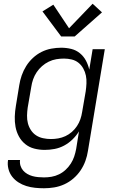

<svg xmlns="http://www.w3.org/2000/svg" viewBox="-20 -793 640 1026"><path d="M215 213Q191 213 167 210.5Q143 208 120.5 201Q98 194 78.5 181.5Q59 169 45 151Q31 133 25 109.5Q19 86 23 62H87Q85 78 89.5 92.5Q94 107 103.5 118Q113 129 126 136.5Q139 144 153.5 148Q168 152 184 153.5Q200 155 215 155Q235 155 255.5 151.5Q276 148 295.5 138.5Q315 129 331 114Q347 99 358.5 81Q370 63 376.5 43.5Q383 24 387 3L402 -91Q388 -68 367.5 -48Q347 -28 322.5 -15Q298 -2 271.5 3Q245 8 219 8Q190 8 163 1Q136 -6 115 -23Q94 -40 81 -64Q68 -88 63 -115Q58 -142 59 -170.5Q60 -199 65 -228L83 -338Q87 -364 96 -390Q105 -416 120 -440Q135 -464 156 -483.5Q177 -503 202 -515.5Q227 -528 254 -533Q281 -538 307 -538Q335 -538 361 -531.5Q387 -525 407 -508.5Q427 -492 439 -469.5Q451 -447 457 -421L475 -530H540L450 13Q446 40 436.5 66.5Q427 93 411 117Q395 141 372.5 160.5Q350 180 323.5 192Q297 204 269.5 208.5Q242 213 215 213ZM252 -50Q252 -50 252 -50Q252 -50 252 -50Q272 -50 291.5 -53.5Q311 -57 329.5 -65.5Q348 -74 364 -88Q380 -102 391.5 -119.5Q403 -137 409.5 -156Q416 -175 419 -195L438 -305Q441 -326 442 -347.5Q443 -369 439 -389Q435 -409 425 -427Q415 -445 399.5 -457.5Q384 -470 363.5 -475Q343 -480 322 -480Q301 -480 280.5 -476.5Q260 -473 240.5 -463.5Q221 -454 204.5 -439.5Q188 -425 176 -407Q164 -389 157 -369Q150 -349 147 -328L128 -218Q125 -197 124.5 -175.5Q124 -154 129 -134.5Q134 -115 145 -98Q156 -81 172.5 -70Q189 -59 210 -54.5Q231 -50 252 -50ZM307 -598 207 -732 265 -768 349 -642 475 -773 525 -727 379 -598Z"/></svg>

Font: Iosevka Curly LtExObl
Style: Regular
Weight: 300
Width: 7
Italic angle: -9°
Monospace: yes
Designer: Belleve Invis
Foundry: Belleve Invis
Version: Version 11.1.0; ttfautohint (v1.8.3)